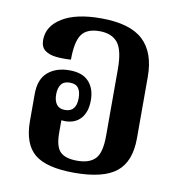

<svg xmlns="http://www.w3.org/2000/svg" viewBox="-69 -623 655 698"><g transform="rotate(10 259.0 -274.0)"><path d="M250 11Q147 11 103 -25.5Q59 -62 59 -147V-246Q59 -301 89.5 -327Q120 -353 169 -353Q217 -353 240.5 -327.5Q264 -302 264 -259Q264 -216 243 -192Q222 -168 184 -168Q178 -168 171 -169V-123Q171 -72 190 -53Q209 -34 253 -34Q298 -34 319.5 -56.5Q341 -79 341 -141V-388Q341 -458 319 -485Q297 -512 252 -512Q205 -512 186 -485Q167 -458 167 -392Q139 -390 113 -392.5Q87 -395 71 -407Q55 -419 55 -445Q55 -496 106 -527.5Q157 -559 249 -559Q356 -559 404.5 -514Q453 -469 453 -379V-152Q453 -66 405 -27.5Q357 11 250 11ZM177 -208Q219 -208 219 -259Q219 -283 209.5 -296Q200 -309 178 -309Q156 -309 146 -295.5Q136 -282 136 -258Q136 -235 146 -221.5Q156 -208 177 -208Z"/></g></svg>

Font: Noto Serif Thai Condensed SemiBold
Style: Regular
Weight: 600
Width: 3
Designer: Monotype Design Team
Foundry: Monotype Imaging Inc.
Version: Version 2.002; ttfautohint (v1.8.4.7-5d5b)